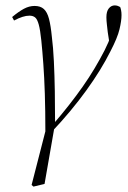

<svg xmlns="http://www.w3.org/2000/svg" viewBox="-20 -487 474 711"><path d="M104 204 97 198 154 -24H183L145 194ZM148 4Q148 -78 146 -139.5Q144 -201 140.5 -249.5Q137 -298 133 -337Q129 -376 123.5 -396Q118 -416 110 -422.5Q102 -429 89 -429Q77 -429 63 -424.5Q49 -420 32 -411L25 -424Q49 -444 68.5 -454.5Q88 -465 108 -465Q130 -465 142.5 -453.5Q155 -442 161.5 -417Q168 -392 172 -351Q177 -312 179.5 -260Q182 -208 183 -148.5Q184 -89 184 -25L177 -27Q208 -63 235.5 -98Q263 -133 286.5 -166.5Q310 -200 330 -233.5Q350 -267 367 -300Q375 -316 381.5 -331Q388 -346 394 -371L387 -316L379 -368Q378 -378 376 -394.5Q374 -411 374 -423Q374 -445 383 -456Q392 -467 405 -467Q411 -467 416.5 -465Q422 -463 425 -461Q427 -456 428.5 -448.5Q430 -441 430 -431Q430 -410 422.5 -378.5Q415 -347 389 -297Q372 -263 349.5 -226.5Q327 -190 299.5 -152Q272 -114 239.5 -75Q207 -36 170 3Z"/></svg>

Font: Source Serif 4 48pt Light
Style: Italic
Weight: 300
Italic angle: -12°
Designer: Frank Grießhammer
Foundry: Adobe Systems Incorporated
Version: Version 4.004;hotconv 1.0.116;makeotfexe 2.5.65601